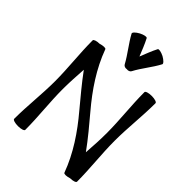

<svg xmlns="http://www.w3.org/2000/svg" viewBox="-311 -1225 1384 1384"><g transform="rotate(45 380.5 -533.0)"><path d="M436 -841C471 -908 522 -966 557 -1033C562 -1042 543 -1061 516 -1076C488 -1090 462 -1095 457 -1087C435 -1045 419 -1000 401 -956C383 -1000 366 -1045 344 -1087C339 -1095 313 -1090 286 -1076C258 -1061 239 -1042 244 -1033C280 -966 330 -908 366 -841C372 -830 386 -824 401 -827C416 -825 430 -830 436 -841ZM721 0C721 -134 704 -266 704 -400C704 -534 721 -666 721 -800C721 -810 696 -818 665 -818C633 -818 608 -810 608 -800C608 -666 625 -534 625 -400C625 -331 621 -263 616 -195C560 -273 491 -355 431 -426C331 -544 243 -674 190 -819C187 -828 162 -827 133 -818C105 -818 80 -810 80 -800C80 -666 97 -534 97 -400C97 -266 80 -134 80 0C80 10 105 18 137 18C168 18 193 10 193 0C193 -134 176 -266 176 -400C176 -469 181 -537 185 -605C242 -527 311 -445 370 -374C470 -256 558 -126 611 19C615 28 640 27 668 18C696 18 721 10 721 0Z"/></g></svg>

Font: Nupuram SemiBold
Style: Regular
Weight: 600
Designer: Santhosh Thottingal (santhosh.thottingal@gmail.com)
Foundry: SMC
Version: Version 1.000